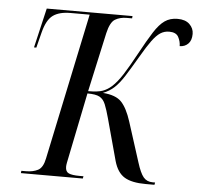

<svg xmlns="http://www.w3.org/2000/svg" viewBox="-52 -772 854 825"><g transform="rotate(5 375.5 -359.5)"><path d="M68 0 69 -10H89Q119 -10 140.5 -21Q162 -32 170 -72L303 -704H220Q172 -704 145 -684.5Q118 -665 104 -610L87 -543H77L117 -714H487L486 -704H463Q434 -704 413 -691.5Q392 -679 381 -631L325 -376Q367 -376 387.5 -383.5Q408 -391 426 -407Q448 -427 470.5 -462Q493 -497 525 -556Q557 -615 580 -651Q603 -687 626 -703Q649 -719 681 -719Q715 -719 733 -701.5Q751 -684 751 -660Q751 -632 736.5 -617.5Q722 -603 700 -603Q700 -623 690 -642Q680 -661 650 -661Q629 -661 612 -650Q595 -639 576 -613Q557 -587 531 -542Q500 -489 479 -456Q458 -423 437.5 -404Q417 -385 389 -374Q445 -370 469.5 -344Q494 -318 512 -262L567 -90Q581 -45 595.5 -27.5Q610 -10 635 -10H646L644 0H606Q546 0 514.5 -19Q483 -38 469 -87L420 -267Q410 -304 401 -326Q392 -348 375.5 -357Q359 -366 323 -366L266 -86Q263 -72 261 -61.5Q259 -51 259 -44Q259 -23 273.5 -16.5Q288 -10 319 -10H337L335 0Z"/></g></svg>

Font: Noto Serif Display Condensed
Style: Italic
Weight: 400
Width: 3
Italic angle: -12°
Designer: Monotype Design Team
Foundry: Monotype Imaging Inc.
Version: Version 2.009